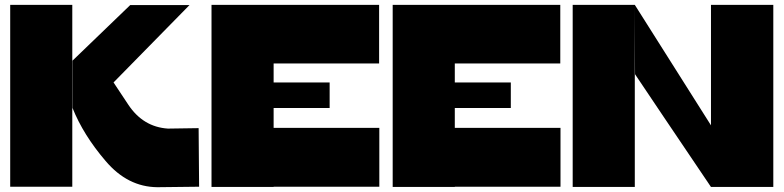

<svg xmlns="http://www.w3.org/2000/svg" viewBox="-20 -779 3268 800"><path d="M22.5 -758.8Q86.9 -758.8 281.2 -758.8Q281.2 -569.3 281.2 -1Q216.8 -1 22.5 -1Q22.5 -190.4 22.5 -758.8ZM282.2 -464.8Q282.2 -430.7 282.2 -329.1Q327.1 -216.8 419.9 -108.4Q511.7 0 635.7 1Q693.4 0 809.6 -1Q808.6 -61.5 807.6 -245.1Q775.4 -244.1 679.7 -243.2Q576.2 -250 514.6 -342.8Q453.1 -435.5 453.1 -435.5Q558.6 -543 769.5 -757.8Q708 -757.8 522.5 -757.8Q461.9 -699.2 282.2 -526.4Q282.2 -510.7 282.2 -464.8Z M861.3 -758.8Q925.8 -758.8 1120.1 -758.8Q1120.1 -569.3 1120.1 0Q1055.7 0 861.3 0Q861.3 -190.4 861.3 -758.8ZM1560.5 -1Q1451.2 -1 1120.1 -1Q1120.1 -61.5 1120.1 -246.1Q1230.5 -246.1 1560.5 -246.1Q1560.5 -184.6 1560.5 -1ZM1559.6 -514.6Q1449.2 -514.6 1119.1 -514.6Q1119.1 -575.2 1119.1 -758.8Q1229.5 -758.8 1559.6 -758.8Q1559.6 -698.2 1559.6 -514.6ZM1353.5 -329.1Q1294.9 -329.1 1119.1 -329.1Q1119.1 -355.5 1119.1 -435.5Q1177.7 -435.5 1353.5 -435.5Q1353.5 -409.2 1353.5 -329.1Z M1616.2 -758.8Q1680.7 -758.8 1875 -758.8Q1875 -569.3 1875 0Q1810.5 0 1616.2 0Q1616.2 -190.4 1616.2 -758.8ZM2315.4 -1Q2206.1 -1 1875 -1Q1875 -61.5 1875 -246.1Q1985.4 -246.1 2315.4 -246.1Q2315.4 -184.6 2315.4 -1ZM2314.5 -514.6Q2204.1 -514.6 1874 -514.6Q1874 -575.2 1874 -758.8Q1984.4 -758.8 2314.5 -758.8Q2314.5 -698.2 2314.5 -514.6ZM2108.4 -329.1Q2049.8 -329.1 1874 -329.1Q1874 -355.5 1874 -435.5Q1932.6 -435.5 2108.4 -435.5Q2108.4 -409.2 2108.4 -329.1Z M2366.2 -758.8Q2430.7 -758.8 2625 -758.8Q2625 -568.4 2625 0Q2560.5 0 2366.2 0Q2366.2 -189.5 2366.2 -758.8ZM2942.4 -758.8Q3007.8 -758.8 3202.1 -758.8Q3202.1 -569.3 3202.1 0Q3136.7 0 2942.4 0Q2942.4 -189.5 2942.4 -758.8ZM2942.4 -256.8Q2863.3 -381.8 2625 -758.8Q2625 -686.5 2626 -469.7Q2626 -469.7 2744.1 -293.9Q2863.3 -117.2 2942.4 0Q2942.4 -85.9 2942.4 -256.8Z"/></svg>

Font: Star Wars
Style: Regular
Weight: 400
Version: Version 1.0